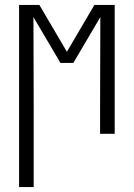

<svg xmlns="http://www.w3.org/2000/svg" viewBox="-20 -540 540 775"><path d="M57 215V-520H139L250 -331L361 -520H443V0H384V-104Q384 -196 384.5 -287.5Q385 -379 385 -471L276 -286H224L115 -471Q115 -379 115.5 -287.5Q116 -196 116 -104V215Z"/></svg>

Font: Iosevka Fixed SS04 Light
Style: Regular
Weight: 300
Monospace: yes
Designer: Belleve Invis
Foundry: Belleve Invis
Version: Version 32.5.0